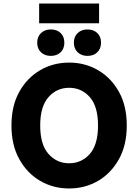

<svg xmlns="http://www.w3.org/2000/svg" viewBox="-20 -1057 784 1089"><path d="M45 -345Q45 -457 89.5 -536.5Q134 -616 208 -659Q282 -702 372 -702Q462 -702 536 -659Q610 -616 654.5 -536.5Q699 -457 699 -345Q699 -234 654.5 -154Q610 -74 536 -31Q462 12 372 12Q282 12 208 -31Q134 -74 89.5 -154Q45 -234 45 -345ZM208 -345Q208 -237 255 -184Q302 -131 372 -131Q443 -131 489.5 -184Q536 -237 536 -345Q536 -453 489.5 -506Q443 -559 372 -559Q302 -559 255 -506Q208 -453 208 -345ZM191 -815Q191 -849 212.5 -869.5Q234 -890 268 -890Q303 -890 324 -869.5Q345 -849 345 -815Q345 -781 324 -760.5Q303 -740 268 -740Q234 -740 212.5 -760.5Q191 -781 191 -815ZM399 -815Q399 -849 420.5 -869.5Q442 -890 476 -890Q511 -890 532 -869.5Q553 -849 553 -815Q553 -781 532 -760.5Q511 -740 476 -740Q442 -740 420.5 -760.5Q399 -781 399 -815ZM202 -925V-1037H542V-925Z"/></svg>

Font: Radio Canada
Style: Bold
Weight: 700
Designer: Charles Daoud, Etienne Aubert Bonn, Alexandre Saumier Demers, Jacques Le Bailly
Foundry: Radio-Canada
Version: Version 2.104; ttfautohint (v1.8.4.7-5d5b);gftools[0.9.28.de